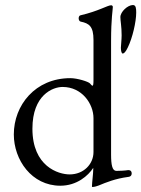

<svg xmlns="http://www.w3.org/2000/svg" viewBox="-20 -725 562 764"><path d="M459 -657C459 -641 464 -621 464 -584C464 -569 461 -540 461 -535C461 -522 464 -512 468 -512C474 -512 481 -520 489 -537C507 -574 522 -638 522 -675C522 -691 521 -705 509 -705C488 -705 459 -678 459 -657ZM229 -379C307 -379 352 -311 352 -255V-120C352 -72 313 -31 257 -31C213 -31 109 -62 109 -213C109 -347 190 -379 229 -379ZM338 -393C332 -400 288 -414 260 -414C120 -414 35 -306 35 -190C35 -89 106 14 220 14C286 14 331 -26 351 -57V-51C351 -34 346 2 346 15C346 18 345 19 349 19C355 19 369 15 373 13C402 1 438 -14 490 -21C495 -21 504 -24 504 -35C504 -47 494 -49 489 -48C479 -46 453 -45 443 -45C427 -45 422 -68 422 -110V-562C422 -652 429 -686 429 -698C428 -702 426 -704 422 -704C408 -704 373 -681 300 -664C295 -663 293 -657 293 -652C293 -646 296 -640 301 -639C335 -632 352 -620 352 -566V-408C352 -390 351 -384 348 -384C346 -384 342 -388 338 -393Z"/></svg>

Font: EB Garamond 12
Style: Regular
Weight: 400
Version: Version 0.016+